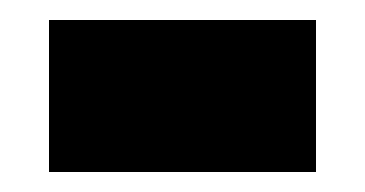

<svg xmlns="http://www.w3.org/2000/svg" viewBox="-20 -364 365 192"><path d="M29 -192V-344H296V-192Z"/></svg>

Font: Noto Sans Gujarati UI ExtraCondensed Black
Style: Regular
Weight: 900
Width: 2
Designer: Jelle Bosma - Monotype Design Team, Universal Thirst
Foundry: Monotype Imaging Inc.
Version: Version 2.106; ttfautohint (v1.8.4.7-5d5b)